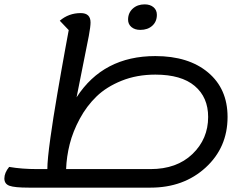

<svg xmlns="http://www.w3.org/2000/svg" viewBox="-42 -835 1130 880"><path d="M601 -698Q576 -698 560.5 -711Q545 -724 545 -745Q545 -776 566.5 -795.5Q588 -815 621 -815Q646 -815 661.5 -802Q677 -789 677 -767Q677 -736 656 -717Q635 -698 601 -698ZM90 25Q25 25 1.5 16.5Q-22 8 -22 -17Q-22 -43 0 -70Q57 -60 129 -60H175Q175 -82 178.5 -117.5Q182 -153 189 -203Q196 -253 203 -297.5Q210 -342 221 -406.5Q232 -471 239 -510Q246 -549 257.5 -613Q269 -677 273 -697L232 -740Q273 -775 328 -775Q373 -775 373 -732Q373 -713 365 -670Q357 -627 339.5 -542Q322 -457 309 -389Q431 -578 670 -578Q822 -578 911.5 -503Q1001 -428 1001 -299Q1001 -159 900.5 -67Q800 25 648 25ZM670 -493Q585 -493 515.5 -465Q446 -437 400.5 -393Q355 -349 323.5 -290.5Q292 -232 277.5 -174.5Q263 -117 261 -60H648Q768 -60 840 -129Q912 -198 912 -299Q912 -389 850.5 -441Q789 -493 670 -493Z"/></svg>

Font: Lemonada Light
Style: Regular
Weight: 300
Designer: Mohamed Gaber (Arabic), Eduardo Tunni (Latin)
Foundry: Kief Type Foundry
Version: Version 4.004